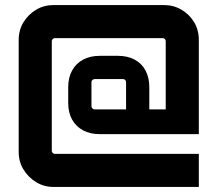

<svg xmlns="http://www.w3.org/2000/svg" viewBox="-20 -740 860 760"><path d="M192 0Q154 0 123 -19Q92 -38 73 -69Q54 -100 54 -138V-582Q54 -621 73 -652Q92 -683 123 -701.5Q154 -720 192 -720H629Q667 -720 698.5 -701.5Q730 -683 748.5 -652Q767 -621 767 -582V-209H375Q337 -209 309 -224Q281 -239 265.5 -266.5Q250 -294 250 -333V-395Q250 -433 265.5 -461Q281 -489 309 -504Q337 -519 375 -519H447Q485 -519 513 -504Q541 -489 556 -461Q571 -433 571 -395V-307H636V-577Q636 -582 632.5 -585.5Q629 -589 624 -589H197Q192 -589 188.5 -585.5Q185 -582 185 -577V-143Q185 -138 188.5 -134.5Q192 -131 197 -131H767V0H192ZM355 -307H479V-415Q479 -420 475.5 -423.5Q472 -427 467 -427H355Q350 -427 346 -423.5Q342 -420 342 -415V-319Q342 -314 346 -310.5Q350 -307 355 -307Z"/></svg>

Font: Orbitron
Style: Bold
Weight: 700
Designer: Matt McInerney
Foundry: The League of Moveable Type
Version: Version 2.001